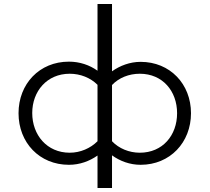

<svg xmlns="http://www.w3.org/2000/svg" viewBox="-20 -822 1040 953"><path d="M536 111V-51C576 -22 625 -4 678 -4C824 -4 928 -115 928 -260C928 -405 824 -515 678 -515C625 -515 575 -496 536 -468V-802H464V-471C425 -499 376 -516 322 -516C176 -516 72 -406 72 -260C72 -114 176 -4 322 -4C376 -4 424 -22 464 -50V111ZM464 -121C429 -86 379 -64 326 -64C213 -64 140 -152 140 -261C140 -369 213 -456 326 -456C379 -456 429 -436 464 -401ZM536 -400C570 -436 620 -456 674 -456C787 -456 859 -370 859 -260C859 -150 787 -64 674 -64C621 -64 570 -85 536 -121Z"/></svg>

Font: LINE Seed JP_OTF Regular
Style: Regular
Weight: 400
Designer: LY Corporation & Fontrix & Fontworks
Version: Version 1.002